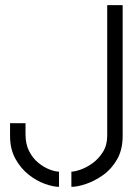

<svg xmlns="http://www.w3.org/2000/svg" viewBox="-20 -720 534 745"><path d="M257 5V-54Q270 -54 293 -62Q316 -70 339.5 -87Q363 -104 379.5 -130.5Q396 -157 396 -193V-700H456V-193Q456 -139 434 -101Q412 -63 379 -40Q346 -17 313 -6Q280 5 257 5ZM209 5Q187 5 154.5 -6.5Q122 -18 91.5 -42Q61 -66 40 -103.5Q19 -141 19 -193V-242H79V-199Q79 -161 93 -133.5Q107 -106 128.5 -88.5Q150 -71 172 -62.5Q194 -54 209 -54Z"/></svg>

Font: Stick No Bills ExtraLight Light
Style: Regular
Weight: 300
Version: Version 2.000